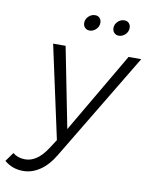

<svg xmlns="http://www.w3.org/2000/svg" viewBox="-190 -791 837 1060"><g transform="rotate(10 228.5 -261.0)"><path d="M549 -524 187 78Q152 137 107 167Q62 197 13 197Q-48 197 -92 159L-56 109Q-28 132 13 132Q80 132 135 48L168 -3L55 -524H125L214 -73L478 -524ZM292 -682Q292 -661 276 -645.5Q260 -630 240 -630Q224 -630 214 -640.5Q204 -651 204 -667Q204 -688 220 -703.5Q236 -719 257 -719Q273 -719 282.5 -708.5Q292 -698 292 -682ZM456 -682Q456 -661 440 -645.5Q424 -630 404 -630Q388 -630 378 -640.5Q368 -651 368 -667Q368 -688 384 -703.5Q400 -719 421 -719Q437 -719 446.5 -708.5Q456 -698 456 -682Z"/></g></svg>

Font: Gontserrat Light
Style: Italic
Weight: 300
Italic angle: -11.3°
Designer: Julieta Ulanovsky
Foundry: Julieta Ulanovsky
Version: Version 6.001